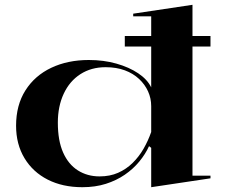

<svg xmlns="http://www.w3.org/2000/svg" viewBox="-20 -765 936 800"><path d="M500 -615H857V-571H500ZM782 -745V-33H857V-22L610 15V-149L601 -156Q586 -123 560.5 -92Q535 -61 500 -37Q465 -13 421 1Q377 15 323 15Q241 15 179 -16.5Q117 -48 82 -106Q47 -164 47 -241Q47 -327 86 -388.5Q125 -450 193.5 -482.5Q262 -515 350 -515Q412 -515 465 -500Q518 -485 556 -459.5Q594 -434 610 -401V-697H535V-708ZM420 -485Q360 -485 315 -456Q270 -427 245.5 -374.5Q221 -322 221 -254Q221 -179 243 -129.5Q265 -80 304.5 -55Q344 -30 395 -30Q438 -30 472 -45Q506 -60 532.5 -86Q559 -112 578 -145Q597 -178 610 -215V-323Q610 -355 597 -384Q584 -413 559.5 -436Q535 -459 500 -472Q465 -485 420 -485Z"/></svg>

Font: Kalnia SemiExpanded
Style: Regular
Weight: 400
Width: 6
Designer: Frida Medrano
Foundry: Frida Medrano
Version: Version 1.105